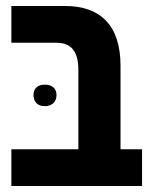

<svg xmlns="http://www.w3.org/2000/svg" viewBox="-20 -622 506 642"><path d="M18 0H455V-123H383V-402C383 -538 315 -602 197 -602H18V-479H169C215 -479 242 -454 242 -388V-123H18ZM92 -304C92 -279 108 -267 130 -267C152 -267 169 -280 169 -304C169 -328 152 -339 130 -339C108 -339 92 -328 92 -304Z"/></svg>

Font: Noto Sans Hebrew Condensed
Style: Bold
Weight: 700
Width: 3
Designer: Monotype Design Team
Foundry: Monotype Imaging Inc.
Version: Version 2.004